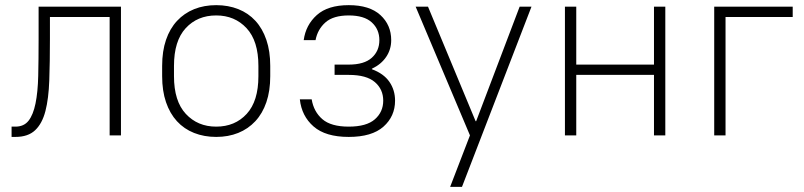

<svg xmlns="http://www.w3.org/2000/svg" viewBox="-20 -526 3125 746"><path d="M25 -34H40Q73 -34 91 -57Q109 -80 118 -124Q127 -168 128.5 -231Q130 -294 130 -375V-500H450V0H406V-460H174V-375Q174 -285 171.5 -214Q169 -143 156.5 -94.5Q144 -46 116.5 -20Q89 6 40 6H25Z M820 6Q773 6 734 -9.5Q695 -25 667.5 -55Q640 -85 625 -129Q610 -173 610 -230V-270Q610 -327 625 -371Q640 -415 668 -445Q696 -475 734.5 -490.5Q773 -506 820 -506Q867 -506 906 -490.5Q945 -475 972.5 -445Q1000 -415 1015 -371Q1030 -327 1030 -270V-230Q1030 -173 1015 -129Q1000 -85 972 -55Q944 -25 905.5 -9.5Q867 6 820 6ZM820 -34Q893 -34 938.5 -83.5Q984 -133 984 -230V-270Q984 -367 938 -416.5Q892 -466 820 -466Q747 -466 701.5 -416.5Q656 -367 656 -270V-230Q656 -133 702 -83.5Q748 -34 820 -34Z M1335 6Q1245 6 1198.5 -34.5Q1152 -75 1145 -140H1191Q1199 -92 1232.5 -63Q1266 -34 1335 -34Q1404 -34 1436.5 -62.5Q1469 -91 1469 -135Q1469 -179 1436.5 -207Q1404 -235 1335 -235H1280V-275H1335Q1395 -275 1424.5 -301.5Q1454 -328 1454 -370Q1454 -412 1424.5 -439Q1395 -466 1335 -466Q1275 -466 1244.5 -439Q1214 -412 1206 -370H1160Q1168 -429 1211 -467.5Q1254 -506 1335 -506Q1416 -506 1458 -467.5Q1500 -429 1500 -370Q1500 -334 1480.5 -305Q1461 -276 1425 -259V-257Q1471 -240 1493 -208Q1515 -176 1515 -135Q1515 -74 1470 -34Q1425 6 1335 6Z M1806 0 1595 -500H1643L1828 -55H1830L1999 -500H2045L1775 200H1729Z M2175 -500H2219V-275H2521V-500H2565V0H2521V-235H2219V0H2175Z M2755 -500H3060V-460H2799V0H2755Z"/></svg>

Font: PT Root UI Light
Style: Regular
Weight: 300
Designer: Vitaly Kuzmin
Foundry: ParaType Ltd.
Version: Version 2.000G